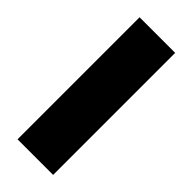

<svg xmlns="http://www.w3.org/2000/svg" viewBox="10 -243 658 658"><g transform="rotate(-45 339.5 86.0)"><path d="M44 173V0.5H635.5V173Z"/></g></svg>

Font: Encode Sans SemiExpanded Black
Style: Regular
Weight: 900
Width: 6
Designer: Multiple Designers
Foundry: Impallari Type
Version: Version 3.002